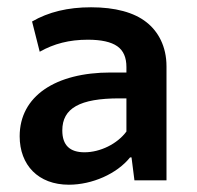

<svg xmlns="http://www.w3.org/2000/svg" viewBox="-20 -495 541 527"><path d="M437 0V-313C437 -368 414 -409 382 -434C348 -461 296 -475 230 -475C166 -475 113 -462 68 -436L89 -353C128 -375 170 -386 221 -386C258 -386 285 -380 302 -368C319 -356 327 -337 327 -311V-296H284C132 -296 34 -231 34 -121C34 -42 85 12 169 12C233 12 301 -18 337 -63H341L349 0ZM212 -77C172 -77 151 -96 151 -137C151 -198 199 -225 308 -225H327V-134C302 -100 255 -77 212 -77Z"/></svg>

Font: Quattrocento Sans
Style: Bold
Weight: 700
Designer: Pablo Impallari
Foundry: Pablo Impallari, Igino Marini, Brenda Gallo
Version: Version 2.000